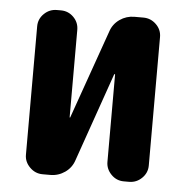

<svg xmlns="http://www.w3.org/2000/svg" viewBox="-43 -562 587 605"><g transform="rotate(5 250.0 -260.0)"><path d="M386.7 -519.5Q410.2 -519.5 427.2 -502.9Q444.3 -486.3 444.3 -462.9V-56.6Q444.3 -33.2 427.2 -16.6Q410.2 0 386.7 0H370.1Q346.7 0 330.1 -17.1Q313.5 -34.2 313.5 -56.6V-333Q313.5 -334 312 -334Q310.5 -334 310.5 -333L212.9 -53.7Q205.1 -29.3 184.1 -14.6Q163.1 0 137.7 0H113.3Q89.8 0 72.8 -17.1Q55.7 -34.2 55.7 -56.6V-462.9Q55.7 -486.3 72.8 -502.9Q89.8 -519.5 113.3 -519.5H126Q149.4 -519.5 166 -502.9Q182.6 -486.3 182.6 -462.9V-186.5Q182.6 -185.5 183.6 -185.5Q184.6 -185.5 184.6 -186.5L283.2 -465.8Q291 -490.2 312 -504.9Q333 -519.5 358.4 -519.5Z"/></g></svg>

Font: Rounded Mgen+ 1mn bold
Style: Bold
Weight: 700
Designer: [Source Han Sans]
Ryoko NISHIZUKA  (kana & ideographs); Paul D. Hunt (Latin, Greek & Cyrillic); Wenlong ZHANG  (bopomofo
Version: Version 1.059.20150602